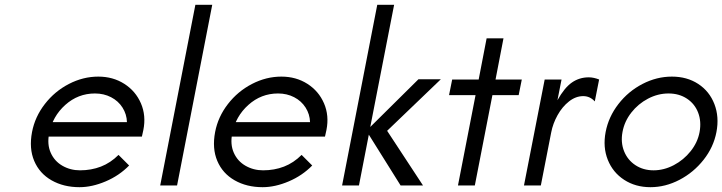

<svg xmlns="http://www.w3.org/2000/svg" viewBox="-20 -770 2998 797"><path d="M113 -222Q125 -285 166 -338Q207 -391 266 -421.5Q325 -452 388 -452Q449 -452 496 -422Q543 -392 565 -341Q587 -290 575 -230L569 -203H151L165 -263H507Q506 -296 488.5 -323.5Q471 -351 441 -366.5Q411 -382 374 -382Q304 -382 251 -334.5Q198 -287 184 -216Q175 -171 190.5 -136Q206 -101 239 -82Q272 -63 312 -63Q359 -63 399 -78.5Q439 -94 472 -127L516 -83Q475 -41 418.5 -17Q362 7 310 7Q244 7 194 -21.5Q144 -50 122 -102Q100 -154 113 -222Z M791 -750H861L715 0H645Z M873 -222Q885 -285 926 -338Q967 -391 1026 -421.5Q1085 -452 1148 -452Q1209 -452 1256 -422Q1303 -392 1325 -341Q1347 -290 1335 -230L1329 -203H911L925 -263H1267Q1266 -296 1248.5 -323.5Q1231 -351 1201 -366.5Q1171 -382 1134 -382Q1064 -382 1011 -334.5Q958 -287 944 -216Q935 -171 950.5 -136Q966 -101 999 -82Q1032 -63 1072 -63Q1119 -63 1159 -78.5Q1199 -94 1232 -127L1276 -83Q1235 -41 1178.5 -17Q1122 7 1070 7Q1004 7 954 -21.5Q904 -50 882 -102Q860 -154 873 -222Z M1546 -750H1616L1517 -243L1717 -441H1810L1587 -227L1736 0H1643L1511 -211L1470 0H1400Z M1954 -375H1844L1857 -440H1967L2000 -611H2070L2037 -440H2146L2133 -375H2024L1951 0H1881Z M2241 -440H2311L2294 -354Q2323 -406 2354 -427.5Q2385 -449 2424 -449Q2435 -449 2446 -446.5Q2457 -444 2467 -440L2449 -349Q2439 -360 2427 -365.5Q2415 -371 2401 -371Q2370 -371 2342 -349Q2314 -327 2294.5 -292Q2275 -257 2268 -220L2225 0H2155Z M2494 -222Q2506 -285 2547 -338Q2588 -391 2647 -421.5Q2706 -452 2769 -452Q2832 -452 2878.5 -421.5Q2925 -391 2945.5 -338Q2966 -285 2954 -222Q2942 -159 2900.5 -106.5Q2859 -54 2800.5 -23.5Q2742 7 2680 7Q2618 7 2571 -23.5Q2524 -54 2503 -106.5Q2482 -159 2494 -222ZM2884 -222Q2892 -266 2878 -302.5Q2864 -339 2831.5 -360.5Q2799 -382 2755 -382Q2711 -382 2670 -360.5Q2629 -339 2600.5 -302.5Q2572 -266 2564 -222Q2556 -179 2570.5 -142.5Q2585 -106 2617.5 -84.5Q2650 -63 2693 -63Q2736 -63 2777 -84.5Q2818 -106 2847 -142.5Q2876 -179 2884 -222Z"/></svg>

Font: Teachers[wght] Italic
Style: Regular
Weight: 400
Designer: Alfredo Marco Pradil & Chank Diesel
Version: Version 1.000;Glyphs 3.1.2 (3151)